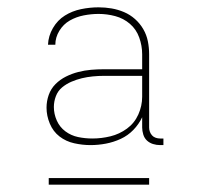

<svg xmlns="http://www.w3.org/2000/svg" viewBox="-20 -713 540 524"><path d="M227 -317Q205 -317 182.5 -322Q160 -327 142.5 -340.5Q125 -354 116 -375.5Q107 -397 107 -419Q107 -437 113 -454Q119 -471 131.5 -483.5Q144 -496 160 -504Q176 -512 193.5 -516.5Q211 -521 228.5 -522.5Q246 -524 264 -524H368V-565Q368 -588 360 -610.5Q352 -633 334.5 -648Q317 -663 294.5 -669Q272 -675 249 -675Q229 -675 208.5 -671Q188 -667 170.5 -657Q153 -647 142 -629Q131 -611 131 -591H111Q112 -615 124.5 -636.5Q137 -658 157 -670.5Q177 -683 201 -688Q225 -693 249 -693Q267 -693 284.5 -690Q302 -687 318.5 -680Q335 -673 348.5 -661Q362 -649 371 -633.5Q380 -618 383.5 -600.5Q387 -583 387 -565V-365Q387 -359 389 -353.5Q391 -348 395 -343.5Q399 -339 405 -337Q411 -335 417 -335H426V-317H417Q407 -317 397.5 -320Q388 -323 381 -329.5Q374 -336 371 -346Q368 -356 368 -365V-393Q359 -374 344 -358.5Q329 -343 309.5 -334Q290 -325 269 -321Q248 -317 227 -317ZM232 -335Q257 -335 281.5 -341Q306 -347 326.5 -362Q347 -377 357.5 -400.5Q368 -424 368 -449V-506H264Q249 -506 233.5 -504.5Q218 -503 203.5 -499.5Q189 -496 175 -490Q161 -484 149.5 -474.5Q138 -465 132.5 -450.5Q127 -436 127 -421Q127 -402 135 -384Q143 -366 158.5 -354.5Q174 -343 193 -339Q212 -335 232 -335ZM113 -209V-227H387V-209Z"/></svg>

Font: Iosevka SS18 Thin
Style: Regular
Weight: 100
Monospace: yes
Designer: Belleve Invis
Foundry: Belleve Invis
Version: Version 25.1.1; ttfautohint (v1.8.4)